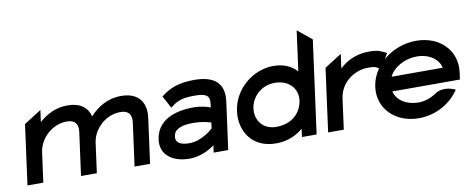

<svg xmlns="http://www.w3.org/2000/svg" viewBox="-60 -912 2897 1183"><g transform="rotate(-10 1389.0 -321.0)"><path d="M368 0H467L492.1 -186C499.1 -237 527.3 -276 557.8 -302C586.1 -326 625.8 -346 674.8 -346C726.8 -346 745.9 -317 739.4 -269L703 0H800L838 -281C850.7 -375 805.9 -443 695.9 -443C608.9 -443 545.1 -400 499.3 -350C485 -407 439.9 -443 360.9 -443C285.9 -443 227.6 -411 182 -370L192 -444L83.7 -375L33 0H132L157.2 -186C163.8 -235 191.2 -275 222.8 -302C251.1 -326 290.8 -346 339.8 -346C391.8 -346 410.9 -317 404.4 -269Z M947.4 -395 989 -318 1001.2 -327C1040.4 -358 1076.5 -366 1143.5 -366C1217.5 -366 1238.2 -349 1231.3 -298L1228.5 -277C1209.5 -285 1169 -296 1123 -296C998 -296 893.1 -252 877.7 -138C865.2 -46 936.5 11 1047.5 11C1114.5 11 1174 -22 1204.1 -45L1198 0H1289L1329 -296C1344.2 -408 1284.5 -462 1156.5 -462C1061.5 -462 1004.4 -439 956.4 -402ZM979.9 -140C986.4 -188 1037.3 -202 1110.3 -202C1155.3 -202 1198.8 -191 1216 -185L1211.2 -149C1197.4 -136 1133.2 -83 1063.2 -83C1003.2 -83 974.7 -101 979.9 -140Z M1756.9 -51 1750 0H1842L1920.6 -581L1832.3 -653L1798.4 -402C1767.9 -436 1721.5 -462 1651.5 -462C1528.5 -462 1402.6 -367 1383.6 -226C1367.7 -109 1433.5 11 1587.5 11C1658.5 11 1716 -15 1756.9 -51ZM1774.6 -226C1763.7 -146 1702 -89 1606 -89C1523 -89 1476.6 -152 1486.6 -226C1495.6 -293 1554.4 -358 1642.4 -358C1736.4 -358 1783.5 -292 1774.6 -226Z M2346.3 -424C2321 -436 2306.4 -447 2247.4 -447C2167.4 -447 2106.1 -415 2062.6 -374L2074.6 -463L1967.4 -395L1914 0H2012L2037.7 -190C2044.3 -239 2068.7 -279 2102.4 -306C2132.6 -330 2173.3 -350 2226.3 -350C2270.3 -350 2276.6 -345 2292 -333L2302.9 -325L2356.7 -419Z M2770.3 -180 2776.3 -224C2794.1 -356 2695.5 -462 2545.5 -462C2395.5 -462 2266.3 -357 2248.6 -226C2230.8 -95 2331.5 11 2481.5 11C2580.5 11 2671 -37 2724.9 -110L2734.6 -123L2722.3 -128C2721.3 -128 2658.2 -157 2606.4 -121C2573.4 -99 2535.5 -85 2494.5 -85C2419.5 -85 2360.8 -124 2347.3 -180ZM2358.5 -270C2386.1 -326 2455.5 -366 2532.5 -366C2608.5 -366 2667.1 -326 2678.5 -270Z"/></g></svg>

Font: Charger
Style: ExBdIt
Weight: 400
Designer: Jasper
Foundry: Cannot Into Space Fonts
Version: Version 0.99